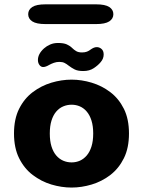

<svg xmlns="http://www.w3.org/2000/svg" viewBox="-20 -855 659 886"><path d="M310.4 10.5Q263.8 10.5 217 -3.6Q170.2 -17.7 131 -47.5Q91.8 -77.4 68.2 -124.9Q44.6 -172.3 44.6 -239Q44.6 -305.7 68.2 -352.9Q91.8 -400.1 131 -429.7Q170.2 -459.3 217 -473.4Q263.8 -487.5 310.4 -487.5Q356.5 -487.5 403.3 -473.4Q450.2 -459.3 489.1 -429.7Q528.1 -400.1 551.7 -352.9Q575.2 -305.7 575.2 -239Q575.2 -172.3 551.7 -124.9Q528.1 -77.4 489.1 -47.5Q450.2 -17.7 403.3 -3.6Q356.5 10.5 310.4 10.5ZM310.4 -105.6Q330.9 -105.6 348.8 -113.5Q366.6 -121.5 380.5 -137.8Q394.4 -154.2 402.2 -179.2Q410.1 -204.3 410.1 -239Q410.1 -273.5 402.2 -298.5Q394.4 -323.5 380.5 -339.9Q366.6 -356.2 348.8 -364Q330.9 -371.8 310.4 -371.8Q289.9 -371.8 271.6 -364Q253.2 -356.2 239.3 -339.9Q225.4 -323.5 217.6 -298.5Q209.8 -273.5 209.8 -239Q209.8 -204.3 217.6 -179.2Q225.4 -154.2 239.3 -137.8Q253.2 -121.5 271.6 -113.5Q289.9 -105.6 310.4 -105.6ZM364.4 -527.2Q338.7 -527.2 324.1 -534.8Q309.5 -542.3 296.7 -552.2Q287.3 -559.8 277.8 -564.6Q268.2 -569.4 254 -569.4Q240.5 -569.4 228.9 -565.2Q217.2 -561.1 207.5 -555.7Q190.7 -545.7 179.4 -545.7Q169 -545.7 162 -555.2Q155 -564.7 155 -578.1Q155 -606.3 183.1 -631.7Q195.2 -642.5 211.5 -649.6Q227.8 -656.7 247.7 -656.7Q273.8 -656.7 288.4 -650.1Q302.9 -643.6 313.2 -633.3Q321.7 -624.9 331.7 -619Q341.8 -613 358.5 -613Q371.9 -613 381.4 -616.7Q390.8 -620.4 399.2 -627.1Q405 -631.2 411.8 -634.3Q418.5 -637.5 427 -637.5Q438.8 -637.5 448.6 -629Q458.4 -620.5 458.4 -603.6Q458.4 -584.3 444.8 -568.5Q432.8 -553.8 412.8 -540.5Q392.8 -527.2 364.4 -527.2ZM110.1 -789.5Q110.1 -810.3 129 -822.7Q147.9 -835 189.8 -835H423.3Q465.2 -835 484.2 -822.7Q503.1 -810.3 503.1 -789.5Q503.1 -768.7 484.2 -756.3Q465.2 -743.9 423.3 -743.9H189.8Q147.9 -743.9 129 -756.3Q110.1 -768.7 110.1 -789.5Z"/></svg>

Font: Sono ExtraLight
Style: Regular
Weight: 200
Designer: Tyler Finck
Foundry: Tyler Finck
Version: Version 2.112